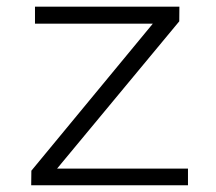

<svg xmlns="http://www.w3.org/2000/svg" viewBox="-20 -548 640 568"><path d="M148.9 -49.3H536.1V0H72.3L72.8 -43L432.1 -478H83.5V-528.3H510.7L510.3 -484.9Z"/></svg>

Font: Roboto Mono Light
Style: Regular
Weight: 300
Designer: Google
Version: Version 2.000985; 2015; ttfautohint (v1.3)